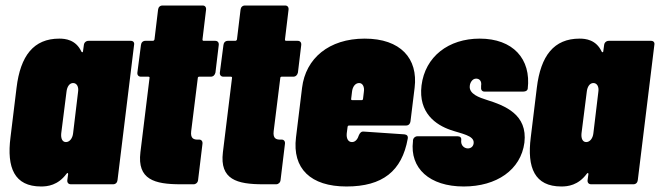

<svg xmlns="http://www.w3.org/2000/svg" viewBox="-20 -668 2392 696"><path d="M284 -505 281 -483C281 -478 278 -477 275 -481C255 -524 217 -528 195 -528C102 -528 54 -466 40 -350L18 -170C4 -60 32 8 129 8C152 8 190 4 221 -38C224 -42 227 -42 227 -37L224 -15C223 -6 228 0 237 0H390C399 0 405 -6 406 -15L466 -505C468 -514 463 -520 454 -520H301C292 -520 285 -514 284 -505ZM219 -153C206 -153 200 -166 202 -185L221 -335C223 -354 232 -367 245 -367C258 -367 266 -354 263 -335L245 -185C243 -166 232 -153 219 -153Z M761 -405 773 -505C774 -514 769 -520 760 -520H718C715 -520 714 -522 714 -525L727 -633C728 -642 723 -648 715 -648H569C560 -648 554 -642 553 -633L540 -525C539 -522 537 -520 534 -520H507C498 -520 492 -514 491 -505L478 -405C477 -396 482 -390 491 -390H518C521 -390 523 -388 522 -385L489 -116C477 -17 540 0 635 0H682C690 0 697 -6 698 -15L714 -147C715 -156 710 -162 702 -162H700C682 -161 670 -166 673 -192L697 -385C697 -388 699 -390 702 -390H744C753 -390 759 -396 761 -405Z M1060 -405 1072 -505C1073 -514 1068 -520 1059 -520H1017C1014 -520 1013 -522 1013 -525L1026 -633C1027 -642 1022 -648 1014 -648H868C859 -648 853 -642 852 -633L839 -525C838 -522 836 -520 833 -520H806C797 -520 791 -514 790 -505L777 -405C776 -396 781 -390 790 -390H817C820 -390 822 -388 821 -385L788 -116C776 -17 839 0 934 0H981C989 0 996 -6 997 -15L1013 -147C1014 -156 1009 -162 1001 -162H999C981 -161 969 -166 972 -192L996 -385C996 -388 998 -390 1001 -390H1043C1052 -390 1058 -396 1060 -405Z M1468 -228 1483 -350C1496 -456 1432 -528 1302 -528C1172 -528 1088 -456 1075 -350L1053 -170C1039 -57 1106 8 1236 8C1367 8 1437 -48 1458 -165C1460 -175 1455 -180 1446 -181L1299 -191C1290 -192 1285 -187 1281 -178C1277 -165 1269 -153 1256 -153C1242 -153 1235 -166 1237 -185L1240 -208C1240 -211 1243 -213 1245 -213H1452C1461 -213 1467 -219 1468 -228ZM1282 -367C1294 -367 1302 -354 1299 -335L1296 -310C1296 -307 1294 -305 1291 -305H1257C1254 -305 1252 -307 1253 -310L1256 -335C1258 -354 1268 -367 1282 -367Z M1661 8C1780 8 1868 -52 1881 -151C1893 -253 1811 -285 1744 -306C1719 -314 1679 -327 1683 -357C1684 -368 1692 -383 1706 -383C1718 -383 1727 -374 1724 -357V-351C1723 -342 1728 -336 1736 -336H1877C1886 -336 1892 -340 1893 -346C1906 -455 1839 -528 1719 -528C1606 -528 1521 -463 1508 -358C1496 -258 1561 -215 1613 -197C1653 -183 1700 -177 1697 -149C1696 -138 1688 -130 1676 -130C1665 -130 1649 -139 1652 -161C1653 -169 1648 -174 1639 -174H1493C1485 -174 1478 -168 1477 -159V-156C1465 -58 1537 8 1661 8Z M2170 -505 2167 -483C2167 -478 2164 -477 2161 -481C2141 -524 2103 -528 2081 -528C1988 -528 1940 -466 1926 -350L1904 -170C1890 -60 1918 8 2015 8C2038 8 2076 4 2107 -38C2110 -42 2113 -42 2113 -37L2110 -15C2109 -6 2114 0 2123 0H2276C2285 0 2291 -6 2292 -15L2352 -505C2354 -514 2349 -520 2340 -520H2187C2178 -520 2171 -514 2170 -505ZM2105 -153C2092 -153 2086 -166 2088 -185L2107 -335C2109 -354 2118 -367 2131 -367C2144 -367 2152 -354 2149 -335L2131 -185C2129 -166 2118 -153 2105 -153Z"/></svg>

Font: Barlow Condensed Black
Style: Italic
Weight: 900
Width: 3
Italic angle: -7°
Designer: Jeremy Tribby
Foundry: Tribby Type
Version: Version 1.422;hotconv 1.0.109;makeotfexe 2.5.65596